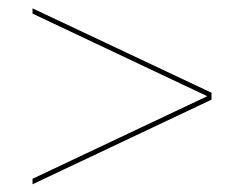

<svg xmlns="http://www.w3.org/2000/svg" viewBox="-20 -624 600 472"><path d="M60 -590.5V-603.5L500 -396V-379L60 -171V-184.5L489.5 -387.5Z"/></svg>

Font: Bodoni Moda 18pt
Style: Regular
Weight: 400
Designer: Owen Earl
Foundry: indestructible type
Version: Version 2.005